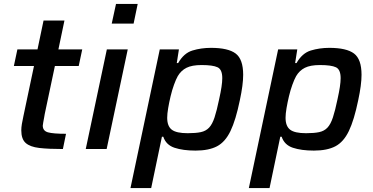

<svg xmlns="http://www.w3.org/2000/svg" viewBox="-20 -763 1909 983"><path d="M302 0Q228 0 181 -5.5Q134 -11 111.5 -31Q89 -51 89 -96Q89 -110 92 -128.5Q95 -147 100 -169L154 -425H51L69 -510H172L203 -658H310L279 -510H401L383 -425H261L209 -179Q208 -174 206 -161.5Q204 -149 201.5 -137Q199 -125 199 -120Q199 -93 225.5 -85.5Q252 -78 318 -78Z M552 -642 574 -743H685L664 -642ZM419 0 527 -510H634L526 0Z M648 200 798 -510H896L885 -440H892Q921 -491 965.5 -504.5Q1010 -518 1060 -518Q1148 -518 1186.5 -489Q1225 -460 1225 -380Q1225 -329 1208 -250Q1187 -148 1160 -92Q1133 -36 1091 -14Q1049 8 981 8Q917 8 873.5 -6.5Q830 -21 816 -63H809L754 200ZM941 -81Q982 -81 1008 -86.5Q1034 -92 1050.5 -109.5Q1067 -127 1078.5 -162Q1090 -197 1102 -255Q1110 -291 1114 -317.5Q1118 -344 1118 -363Q1118 -407 1094 -418.5Q1070 -430 1012 -430Q963 -430 935 -416Q907 -402 890 -373Q881 -357 871 -329.5Q861 -302 853.5 -270.5Q846 -239 841 -209.5Q836 -180 836 -160Q836 -117 859.5 -99Q883 -81 941 -81Z M1254 200 1404 -510H1502L1491 -440H1498Q1527 -491 1571.5 -504.5Q1616 -518 1666 -518Q1754 -518 1792.5 -489Q1831 -460 1831 -380Q1831 -329 1814 -250Q1793 -148 1766 -92Q1739 -36 1697 -14Q1655 8 1587 8Q1523 8 1479.5 -6.5Q1436 -21 1422 -63H1415L1360 200ZM1547 -81Q1588 -81 1614 -86.5Q1640 -92 1656.5 -109.5Q1673 -127 1684.5 -162Q1696 -197 1708 -255Q1716 -291 1720 -317.5Q1724 -344 1724 -363Q1724 -407 1700 -418.5Q1676 -430 1618 -430Q1569 -430 1541 -416Q1513 -402 1496 -373Q1487 -357 1477 -329.5Q1467 -302 1459.5 -270.5Q1452 -239 1447 -209.5Q1442 -180 1442 -160Q1442 -117 1465.5 -99Q1489 -81 1547 -81Z"/></svg>

Font: Saira Medium
Style: Italic
Weight: 500
Italic angle: -12°
Designer: Hector Gatti with collaboration of the Omnibus-Type team
Foundry: Omnibus-Type
Version: Version 1.100; ttfautohint (v1.8.3)